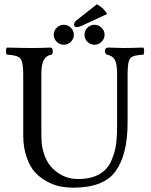

<svg xmlns="http://www.w3.org/2000/svg" viewBox="-20 -870 707 900"><path d="M323.2 9.8Q293.5 9.8 264.2 4.4Q234.9 -1 202.4 -18.1Q169.9 -35.2 145.5 -61Q121.1 -86.9 105 -132.6Q88.9 -178.2 88.9 -235.8V-522.9Q88.9 -582 74.5 -596.9Q60.1 -611.8 12.2 -613.8Q8.3 -617.7 8.1 -629.9Q7.8 -642.1 12.2 -647Q86.4 -645 131.8 -645Q167 -645 216.8 -647Q226.6 -647 227.3 -631.6Q228 -616.2 221.2 -613.8Q197.3 -609.9 185.5 -589.4Q173.8 -568.8 173.8 -522.9V-269Q173.8 -224.1 175.3 -200.4Q176.8 -176.8 189 -141.4Q201.2 -106 226.1 -81.1Q275.9 -31.2 345.2 -30.8Q405.3 -30.8 444.1 -52.5Q482.9 -74.2 500.5 -113.5Q518.1 -152.8 523.4 -189.5Q528.8 -226.1 528.8 -276.9V-522.9Q528.8 -570.8 518.3 -589.8Q507.8 -608.9 481 -613.8Q469.7 -621.6 471.9 -634.3Q474.1 -647 487.8 -647Q501 -647 522.5 -646Q543.9 -645 555.2 -645Q592.3 -645 651.9 -647Q655.8 -642.1 655.8 -630.1Q655.8 -618.2 651.9 -613.8Q604 -611.8 591.1 -597.4Q578.1 -583 578.1 -522.9V-294.9Q578.1 -147 522.7 -68.6Q467.3 9.8 323.2 9.8ZM245.8 -674.1Q231.9 -688 231.9 -707Q231.9 -726.1 245.8 -740Q259.8 -753.9 278.8 -753.9Q297.9 -753.9 312 -740Q326.2 -726.1 326.2 -707Q326.2 -688 312 -674.1Q297.9 -660.2 278.8 -660.2Q259.8 -660.2 245.8 -674.1ZM389.9 -674.1Q376 -688 376 -707Q376 -726.1 389.9 -740Q403.8 -753.9 422.9 -753.9Q441.9 -753.9 456.1 -740Q470.2 -726.1 470.2 -707Q470.2 -688 456.1 -674.1Q441.9 -660.2 422.9 -660.2Q403.8 -660.2 389.9 -674.1ZM434.1 -850.1Q467.3 -832.5 481.9 -804.2L371.1 -752.9Q349.6 -742.2 338.4 -742.7Q326.7 -742.7 327.1 -755.9Q327.1 -765.1 338.4 -774.4Z"/></svg>

Font: Linux Libertine Capitals
Style: Small Caps
Weight: 400
Designer: Philipp H. Poll
Foundry: Philipp H. Poll
Version: Version 5.1.3